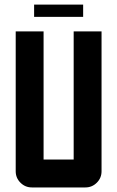

<svg xmlns="http://www.w3.org/2000/svg" viewBox="-20 -821 514 841"><path d="M129.4 -800.8H344.2V-747.1H129.4ZM170.9 -683.6V-122.1H302.7V-683.6H424.8V-70.8Q424.8 -41.5 404.1 -20.8Q383.3 0 354 0H119.6Q90.3 0 69.6 -20.8Q48.8 -41.5 48.8 -70.8V-683.6Z"/></svg>

Font: California Gothic
Style: Regular
Weight: 400
Version: Version 2.2;